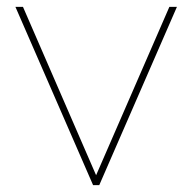

<svg xmlns="http://www.w3.org/2000/svg" viewBox="-20 -539 560 559"><path d="M251 0 24.9 -519H46.9L259.8 -28.8L473.1 -519H495.1L269 0Z"/></svg>

Font: Rawline Thin
Style: Regular
Weight: 250
Designer: Matt McInerney, Pablo Impallari, Rodrigo Fuenzalida
Foundry: Matt McInerney, Pablo Impallari, Rodrigo Fuenzalida
Version: Version 4.020;PS 004.020;hotconv 1.0.88;makeotf.lib2.5.64775